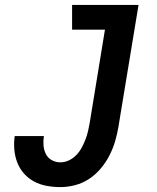

<svg xmlns="http://www.w3.org/2000/svg" viewBox="-20 -755 640 783"><path d="M226 8Q198 8 170.5 3Q143 -2 119.5 -14.5Q96 -27 78.5 -46.5Q61 -66 51 -91Q41 -116 38.5 -144.5Q36 -173 40 -200H159Q156 -181 157.5 -162Q159 -143 167 -127Q175 -111 191 -102Q207 -93 226 -93Q244 -93 261 -101Q278 -109 291 -122.5Q304 -136 313 -152.5Q322 -169 328.5 -186Q335 -203 339 -220Q343 -237 346 -255L408 -634H274V-735H545L463 -238Q458 -208 449.5 -179Q441 -150 426.5 -121.5Q412 -93 391 -68Q370 -43 343.5 -25.5Q317 -8 286.5 0Q256 8 226 8Z"/></svg>

Font: Iosevka Etoile Oblique
Style: Bold
Weight: 700
Italic angle: -9°
Designer: Belleve Invis
Foundry: Belleve Invis
Version: Version 15.5.2; ttfautohint (v1.8.4)